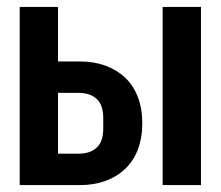

<svg xmlns="http://www.w3.org/2000/svg" viewBox="-20 -536 640 556"><path d="M37 -516H148V-358H212Q252 -358 285 -346Q318 -334 342 -311.5Q366 -289 379 -255.5Q392 -222 392 -179Q392 -136 379 -102.5Q366 -69 342 -46.5Q318 -24 285 -12Q252 0 212 0H37ZM208 -91Q241 -91 260 -108.5Q279 -126 279 -164V-194Q279 -232 260 -249.5Q241 -267 208 -267H148V-91ZM451 -516H562V0H451Z"/></svg>

Font: IBM Plex Mono SmBld
Style: Regular
Weight: 600
Monospace: yes
Designer: Mike Abbink, Paul van der Laan, Pieter van Rosmalen
Foundry: Bold Monday
Version: Version 2.3